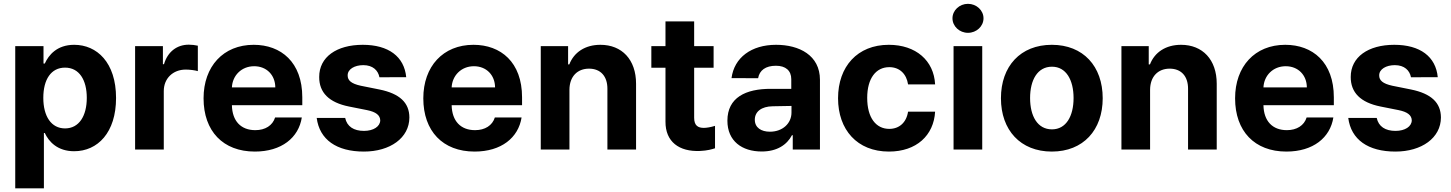

<svg xmlns="http://www.w3.org/2000/svg" viewBox="-20 -789 7658 1013"><path d="M60.4 204.5H211.6V-87.4H216.3C237.2 -41.9 283 8.9 371.1 8.9C495.4 8.9 592.3 -89.5 592.3 -272C592.3 -459.5 491.1 -552.6 371.4 -552.6C280.2 -552.6 236.5 -498.2 216.3 -453.8H209.5V-545.5H60.4ZM208.5 -272.7C208.5 -370 249.6 -432.2 323.2 -432.2C398.1 -432.2 437.9 -367.2 437.9 -272.7C437.9 -177.6 397.4 -111.5 323.2 -111.5C250.4 -111.5 208.5 -175.4 208.5 -272.7Z M692.8 0H844.1V-308.6C844.1 -375.7 893.1 -421.9 959.9 -421.9C980.8 -421.9 1009.6 -418.3 1023.8 -413.7V-547.9C1010.3 -551.1 991.5 -553.3 976.2 -553.3C915.1 -553.3 865.1 -517.8 845.2 -450.3H839.5V-545.5H692.8Z M1324.6 10.7C1465.6 10.7 1555.8 -62.5 1572.4 -169.4H1431.5C1418.3 -126.8 1379.3 -102.3 1327.1 -102.3C1251.1 -102.3 1205.3 -150.2 1203.5 -234H1574.9V-275.6C1574.9 -460.9 1462.7 -552.6 1318.5 -552.6C1158 -552.6 1054 -438.6 1054 -270.2C1054 -97.3 1156.6 10.7 1324.6 10.7ZM1203.5 -327.8C1206.3 -390.3 1253.9 -439.6 1321 -439.6C1386.7 -439.6 1432.2 -392.8 1432.5 -327.8Z M1981.9 -381.4 2123.2 -381.7C2112.9 -490.4 2030.2 -552.6 1893.8 -552.6C1755.7 -552.6 1663.7 -487.9 1664.1 -382.8C1663.7 -301.1 1715.2 -248.2 1821.7 -226.9L1916.2 -208.1C1963.8 -198.5 1985.4 -181.1 1986.2 -153.8C1985.4 -121.4 1950.3 -98.4 1900.2 -98.4C1846.6 -98.4 1810.7 -121.4 1801.1 -166.9H1650.9C1665.8 -52.2 1755.7 10.7 1899.9 10.7C2038.4 10.7 2139.6 -61.4 2139.9 -169C2139.6 -247.9 2088.1 -295.1 1982.2 -316.8L1883.5 -336.6C1832.7 -347.7 1813.9 -365.1 1814.3 -391.3C1813.9 -424 1850.9 -445.3 1896.7 -445.3C1947.4 -445.3 1975.1 -417.3 1981.9 -381.4Z M2484 10.7C2625 10.7 2715.2 -62.5 2731.9 -169.4H2590.9C2577.8 -126.8 2538.7 -102.3 2486.5 -102.3C2410.5 -102.3 2364.7 -150.2 2362.9 -234H2734.4V-275.6C2734.4 -460.9 2622.2 -552.6 2478 -552.6C2317.5 -552.6 2213.4 -438.6 2213.4 -270.2C2213.4 -97.3 2316.1 10.7 2484 10.7ZM2362.9 -327.8C2365.8 -390.3 2413.4 -439.6 2480.5 -439.6C2546.2 -439.6 2591.6 -392.8 2592 -327.8Z M2984.4 -315.3C2984.7 -385.7 3026.6 -426.8 3087.7 -426.8C3148.4 -426.8 3185 -387.1 3184.7 -320.3V0H3335.9V-347.3C3335.9 -474.4 3261.4 -552.6 3147.7 -552.6C3066.8 -552.6 3008.2 -512.8 2983.7 -449.2H2977.3V-545.5H2833.1V0H2984.4Z M3745 -545.5H3642.4V-676.1H3491.1V-545.5H3416.5V-431.8H3491.1V-147.7C3490.4 -40.8 3563.2 12.1 3672.9 7.5C3712 6 3737.2 -1.8 3752.5 -6.7V-125C3730.1 -117.9 3707.7 -114.3 3693.5 -114.3C3663.4 -114.3 3642.4 -125.7 3642.4 -167.6V-431.8H3745Z M3998.9 10.3C4079.5 10.3 4131.7 -24.9 4158.4 -75.6H4162.6V0H4306.1V-367.9C4306.1 -497.9 4196 -552.6 4074.6 -552.6C3943.9 -552.6 3853.7 -485.1 3839.5 -376.8L3979.8 -376.4C3987.2 -418.3 4019.5 -442.1 4073.9 -442.1C4125.4 -442.1 4154.8 -416.2 4154.8 -371.4V-320L4048.3 -320.3C3914.1 -321 3817.8 -274.1 3817.8 -152.3C3817.8 -44.4 3894.9 10.3 3998.9 10.3ZM3962.4 -157.3C3962.4 -199.9 3997.2 -227.3 4056.5 -228.3L4155.9 -230.1V-195C4155.9 -137.8 4108.7 -94.1 4042.3 -94.1C3995.7 -94.1 3962.4 -115.8 3962.4 -157.3Z M4670.1 10.7C4815.3 10.7 4906.6 -74.6 4913.7 -199.9H4771C4762.1 -141.7 4723.7 -109 4671.9 -109C4601.2 -109 4555.4 -168.3 4555.4 -272.7C4555.4 -375.7 4601.6 -434.7 4671.9 -434.7C4727.3 -434.7 4762.8 -398.1 4771 -343.8H4913.7C4907.3 -469.8 4811.8 -552.6 4669.4 -552.6C4503.9 -552.6 4401.6 -437.9 4401.6 -270.6C4401.6 -104.8 4502.1 10.7 4670.1 10.7Z M5011 0H5162.3V-545.5H5011ZM5005.3 -692.5C5005.3 -650.2 5042.3 -615.8 5087 -615.8C5132.1 -615.8 5169 -650.2 5169 -692.5C5169 -734.4 5132.1 -768.8 5087 -768.8C5042.3 -768.8 5005.3 -734.4 5005.3 -692.5Z M5529.5 10.7C5695 10.7 5797.9 -102.6 5797.9 -270.6C5797.9 -439.6 5695 -552.6 5529.5 -552.6C5364 -552.6 5261 -439.6 5261 -270.6C5261 -102.6 5364 10.7 5529.5 10.7ZM5414.8 -271.7C5414.8 -366.8 5453.8 -437.1 5530.2 -437.1C5605.1 -437.1 5644.2 -366.8 5644.2 -271.7C5644.2 -176.5 5605.1 -106.5 5530.2 -106.5C5453.8 -106.5 5414.8 -176.5 5414.8 -271.7Z M6047.9 -315.3C6048.3 -385.7 6090.2 -426.8 6151.3 -426.8C6212 -426.8 6248.6 -387.1 6248.2 -320.3V0H6399.5V-347.3C6399.5 -474.4 6324.9 -552.6 6211.3 -552.6C6130.3 -552.6 6071.7 -512.8 6047.2 -449.2H6040.8V-545.5H5896.7V0H6047.9Z M6767 10.7C6908 10.7 6998.2 -62.5 7014.9 -169.4H6873.9C6860.8 -126.8 6821.7 -102.3 6769.5 -102.3C6693.5 -102.3 6647.7 -150.2 6646 -234H7017.4V-275.6C7017.4 -460.9 6905.2 -552.6 6761 -552.6C6600.5 -552.6 6496.4 -438.6 6496.4 -270.2C6496.4 -97.3 6599.1 10.7 6767 10.7ZM6646 -327.8C6648.8 -390.3 6696.4 -439.6 6763.5 -439.6C6829.2 -439.6 6874.6 -392.8 6875 -327.8Z M7424.4 -381.4 7565.7 -381.7C7555.4 -490.4 7472.7 -552.6 7336.3 -552.6C7198.2 -552.6 7106.2 -487.9 7106.5 -382.8C7106.2 -301.1 7157.7 -248.2 7264.2 -226.9L7358.7 -208.1C7406.2 -198.5 7427.9 -181.1 7428.6 -153.8C7427.9 -121.4 7392.8 -98.4 7342.7 -98.4C7289.1 -98.4 7253.2 -121.4 7243.6 -166.9H7093.4C7108.3 -52.2 7198.2 10.7 7342.3 10.7C7480.8 10.7 7582 -61.4 7582.4 -169C7582 -247.9 7530.5 -295.1 7424.7 -316.8L7326 -336.6C7275.2 -347.7 7256.4 -365.1 7256.7 -391.3C7256.4 -424 7293.3 -445.3 7339.1 -445.3C7389.9 -445.3 7417.6 -417.3 7424.4 -381.4Z"/></svg>

Font: Magic Ui Pro
Style: Bold
Weight: 700
Designer: Stefan Endress, Andreas Faust
Version: Version 1.000;FEAKit 1.0